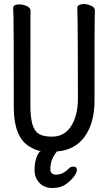

<svg xmlns="http://www.w3.org/2000/svg" viewBox="-20 -735 540 961"><path d="M242 206Q201 206 177 180Q153 154 153 117Q153 55 180 22L188 21Q163 21 125 -3Q49 -51 49 -198Q49 -618 47.5 -648Q46 -678 46 -695Q46 -713 78 -713Q95 -713 114 -704.5Q133 -696 133 -680Q133 -668 132.5 -639Q132 -610 132 -210Q132 -151 141.5 -115.5Q151 -80 173.5 -65.5Q196 -51 240 -51Q303 -51 336.5 -104.5Q370 -158 370 -242Q370 -595 367 -697Q367 -706 377.5 -710.5Q388 -715 399 -715Q416 -715 435.5 -706.5Q455 -698 455 -682Q455 -670 454 -645Q453 -620 453 -230Q453 -117 401 -47Q351 17 265 23Q232 62 232 112Q232 139 261 139Q293 139 320 113Q331 99 347 99Q365 99 365 116Q365 129 349 150Q333 171 307.5 188.5Q282 206 242 206Z"/></svg>

Font: LXGW WenKai Mono Medium
Style: Regular
Weight: 500
Monospace: yes
Designer: LXGW / Fontworks Inc.
Foundry: LXGW / Fontworks Inc.
Version: Version 1.520; June 14, 2025